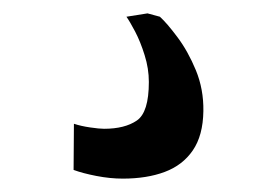

<svg xmlns="http://www.w3.org/2000/svg" viewBox="-20 -26 414 287"><path d="M163.5 241Q144.5 241 124 237Q103.5 233 90 228L90.5 159Q101 162.5 114.8 164.5Q128.5 166.5 135.5 166.5Q166.5 166.5 184.5 154.2Q202.5 142 202.5 96.5Q202.5 76.5 196.2 56.5Q190 36.5 182 21.2Q174 6 169 -1L200.5 -6L219 -1Q229.5 8.5 245.2 29.5Q261 50.5 272.8 79Q284.5 107.5 284 140Q283.5 176.5 268.2 198.8Q253 221 226.2 231Q199.5 241 163.5 241Z"/></svg>

Font: Merriweather Light 18pt
Style: Regular
Weight: 400
Version: Version 2.100